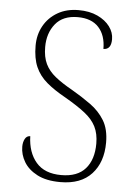

<svg xmlns="http://www.w3.org/2000/svg" viewBox="-53 -764 568 815"><g transform="rotate(5 231.0 -357.0)"><path d="M235 10Q175 10 136.5 -10Q98 -30 79.5 -61Q61 -92 61 -126Q61 -145 68.5 -159Q76 -173 91 -173Q93 -104 129 -62Q165 -20 236 -20Q305 -20 339 -59Q373 -98 373 -166Q373 -208 358 -238Q343 -268 310.5 -293.5Q278 -319 226 -349Q177 -376 144.5 -403.5Q112 -431 96 -467.5Q80 -504 80 -558Q80 -605 101 -642.5Q122 -680 160 -702Q198 -724 249 -724Q296 -724 330 -708Q364 -692 382.5 -667Q401 -642 401 -613Q401 -569 368 -569Q368 -627 337.5 -660.5Q307 -694 248 -694Q185 -694 153 -654.5Q121 -615 121 -556Q121 -513 135 -484Q149 -455 177.5 -432Q206 -409 249 -385Q294 -359 331.5 -332Q369 -305 391.5 -268Q414 -231 414 -174Q414 -90 368 -40Q322 10 235 10Z"/></g></svg>

Font: Noto Serif Lao SemiCondensed ExtraLight
Style: Regular
Weight: 200
Width: 4
Designer: Monotype Design Team
Foundry: Monotype Imaging Inc.
Version: Version 2.003; ttfautohint (v1.8.4.7-5d5b)